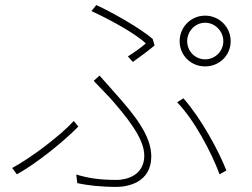

<svg xmlns="http://www.w3.org/2000/svg" viewBox="-20 -726 996 760"><path d="M272 -247.2C220.2 -190 103 -101.2 28.1 -61.1L46.9 -35.9C130 -82.7 232.2 -166.2 290.1 -225.1ZM876.1 -51.1C845.2 -130 777 -256 706 -337L681.1 -321C748.2 -253.2 818.2 -120.7 849.1 -35.9ZM285.9 -1.1C323.9 7.1 374.3 13.8 442.1 13.8C481.2 13.8 578.8 -1.1 578.8 -106.9C578.8 -190 511 -273.1 435 -358C415.1 -380 392 -407.7 373.9 -426.8L350.9 -405.9L415.8 -338.1C476.9 -268.1 551.1 -181.1 551.1 -110.1C551.1 -32 481.2 -13.8 442.1 -13.8C369 -13.8 326 -22 282 -35.2ZM506 -480.8C538 -503.9 572.1 -529.1 592 -546.2L584.2 -572.1C535.2 -614 428.3 -675.1 361.2 -706L342 -682.2C415.8 -648.1 515.3 -594.1 557.2 -554C542.3 -540.8 512.1 -518.8 486.2 -502.8ZM691.1 -562.9C691.1 -506.7 735.8 -463.1 791.9 -463.1C848 -463.1 893.1 -506.7 893.1 -562.9C893.1 -619 848 -664.1 791.9 -664.1C735.8 -664.1 691.1 -619 691.1 -562.9ZM720.9 -562.9C720.9 -601.9 751.8 -636 791.9 -636C832 -636 864 -601.9 864 -562.9C864 -523.8 832 -491.1 791.9 -491.1C751.8 -491.1 720.9 -523.8 720.9 -562.9Z"/></svg>

Font: Karasuma Gothic
Style: Thin
Weight: 200
Designer: Rasmus Andersson / Ryoko Ishizuka
Foundry: rsms
Version: Version 1.00